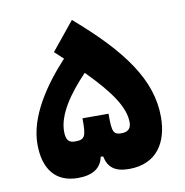

<svg xmlns="http://www.w3.org/2000/svg" viewBox="-72 -683 731 758"><g transform="rotate(-10 293.0 -304.5)"><path d="M181.2 4.9C237.8 4.9 274.4 -16.1 283.2 -62H293C302.2 -16.6 329.6 4.9 385.7 4.9C499.5 4.9 544.9 -77.1 544.9 -175.8C544.9 -324.2 450.2 -454.1 265.1 -613.8L173.3 -501C185.5 -489.7 196.8 -479 208 -468.8C124.5 -378.9 45.9 -264.6 45.9 -153.8C45.9 -56.2 89.8 4.9 181.2 4.9ZM278.8 -399.4C375 -302.2 419.4 -235.4 419.4 -175.8C419.4 -155.8 410.2 -139.2 380.9 -139.2C347.2 -139.2 342.8 -152.3 343.3 -224.1H238.8C239.7 -150.4 233.9 -139.2 194.8 -139.2C171.9 -139.2 158.2 -147.9 158.2 -185.5C158.2 -253.4 211.4 -329.1 278.8 -399.4Z"/></g></svg>

Font: CaskaydiaCove Nerd Font
Style: Bold
Weight: 700
Designer: Aaron Bell
Foundry: Saja Typeworks
Version: Version 2111.1;Nerd Fonts 2.3.0